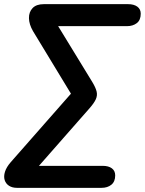

<svg xmlns="http://www.w3.org/2000/svg" viewBox="-40 -725 698 925"><path d="M449 180H42Q19 180 3.5 170Q-12 160 -17.5 142.5Q-23 125 -16 102.5Q-9 80 12 56L310 -283L321 -242L119 -575Q100 -608 99.5 -637.5Q99 -667 117 -686Q135 -705 171 -705H577Q605 -705 621.5 -693Q638 -681 638 -659Q638 -628 619 -613.5Q600 -599 572 -599H229L223 -627L404 -331Q421 -303 425.5 -284Q430 -265 421.5 -246.5Q413 -228 391 -203L123 102L122 74H455Q483 74 499 86Q515 98 515 120Q515 150 496.5 165Q478 180 449 180Z"/></svg>

Font: Nunito Variable Extra Light
Style: Italic
Weight: 200
Italic angle: -9°
Designer: Vernon Adams
Foundry: Vernon Adams
Version: Version 3.602